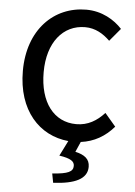

<svg xmlns="http://www.w3.org/2000/svg" viewBox="-64 -798 775 1106"><g transform="rotate(5 323.0 -245.0)"><path d="M286 260C411 254 482 221 482 151C482 105 451 83 398 71L424 12C501 2 563 -34 614 -93L551 -167C507 -119 456 -88 389 -88C259 -88 176 -196 176 -370C176 -543 265 -649 392 -649C451 -649 497 -621 536 -583L598 -657C553 -706 481 -750 390 -750C203 -750 56 -606 56 -367C56 -139 183 -3 352 13L308 101C375 111 396 127 396 153C396 186 368 201 276 207Z"/></g></svg>

Font: Noto Sans JP Medium
Style: Regular
Weight: 500
Designer: Ryoko NISHIZUKA 西塚涼子 (kana, bopomofo & ideographs); Paul D. Hunt (Latin, Greek & Cyrillic); Sandoll Communications 산돌커뮤니
Foundry: Adobe
Version: Version 2.004;hotconv 1.0.118;makeotfexe 2.5.65603